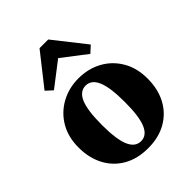

<svg xmlns="http://www.w3.org/2000/svg" viewBox="-217 -869 999 999"><g transform="rotate(-45 282.5 -369.0)"><path d="M283 15Q205 15 148 -17.5Q91 -50 60 -108.5Q29 -167 29 -244Q29 -321 62.5 -378Q96 -435 154 -467Q212 -499 283 -499Q354 -499 411.5 -468Q469 -437 503 -379.5Q537 -322 537 -244Q537 -166 506 -108Q475 -50 418 -17.5Q361 15 283 15ZM283 -37Q325 -37 346 -86Q367 -135 367 -241Q367 -348 346 -397Q325 -446 283 -446Q240 -446 219 -397Q198 -348 198 -241Q198 -135 219 -86Q240 -37 283 -37ZM417 -545 283 -648 149 -545 113 -578 251 -753H315L453 -578Z"/></g></svg>

Font: Source Serif Pro
Style: Bold
Weight: 700
Designer: Frank Grießhammer
Foundry: Adobe Systems Incorporated
Version: Version 3.001;hotconv 1.0.111;makeotfexe 2.5.65597